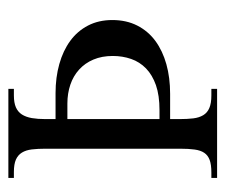

<svg xmlns="http://www.w3.org/2000/svg" viewBox="-60 -479 539 459"><g transform="rotate(-90 209.5 -249.5)"><path d="M391.1 -250.5Q391.1 -216.8 377.9 -190.9Q364.7 -165 341.3 -147.7Q317.9 -130.4 285.6 -121.3Q253.4 -112.3 214.8 -112.3H154.3V-89.8Q154.3 -71.3 156 -57.1Q157.7 -43 163.6 -33.2Q169.4 -23.4 180.7 -18.6Q191.9 -13.7 210.9 -13.7H226.6V0H13.7V-13.7H26.9Q45.4 -13.7 56.6 -17.8Q67.9 -22 73.7 -30.8Q79.6 -39.6 81.5 -53.7Q83.5 -67.9 83.5 -88.4V-410.6Q83.5 -428.7 81.8 -442.9Q80.1 -457 74.2 -466.6Q68.4 -476.1 57.4 -481Q46.4 -485.8 27.8 -485.8H13.7V-499H226.6V-485.8H210.9Q193.4 -485.8 182.4 -481Q171.4 -476.1 165.3 -466.6Q159.2 -457 156.7 -442.9Q154.3 -428.7 154.3 -410.6V-386.2H216.3Q253.9 -386.2 285.9 -377.2Q317.9 -368.2 341.3 -351.1Q364.7 -334 377.9 -308.6Q391.1 -283.2 391.1 -250.5ZM305.2 -249.5Q305.2 -275.4 296.6 -295.7Q288.1 -315.9 272.7 -329.8Q257.3 -343.8 236.6 -350.8Q215.8 -357.9 191.4 -357.9H154.3V-137.7H175.8Q210.9 -137.7 235.4 -146.2Q259.8 -154.8 275.4 -169.9Q291 -185.1 298.1 -205.6Q305.2 -226.1 305.2 -249.5Z"/></g></svg>

Font: Scheherazade
Style: Regular
Weight: 400
Designer: SIL International
Foundry: SIL International
Version: Version 2.100 (build 932/914)